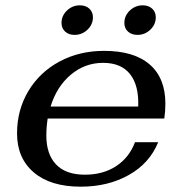

<svg xmlns="http://www.w3.org/2000/svg" viewBox="-20 -691 683 721"><path d="M154 -182Q154 -112 190.5 -73.5Q227 -35 299 -35Q367 -35 416 -67Q465 -99 487 -157H574Q542 -78 464 -34Q386 10 283 10Q170 10 107 -43.5Q44 -97 44 -190Q44 -278 86.5 -349Q129 -420 203.5 -460Q278 -500 371 -500Q483 -500 542 -449Q601 -398 601 -302Q601 -273 597 -246H159Q154 -213 154 -182ZM170 -291H499Q502 -370 468.5 -412.5Q435 -455 367 -455Q299 -455 246 -410.5Q193 -366 170 -291ZM211 -605Q211 -632 231.5 -651.5Q252 -671 280 -671Q302 -671 315.5 -658.5Q329 -646 329 -626Q329 -599 308.5 -579.5Q288 -560 260 -560Q238 -560 224.5 -572.5Q211 -585 211 -605ZM447 -605Q447 -632 467.5 -651.5Q488 -671 516 -671Q538 -671 551.5 -658.5Q565 -646 565 -626Q565 -599 544.5 -579.5Q524 -560 496 -560Q474 -560 460.5 -572.5Q447 -585 447 -605Z"/></svg>

Font: Fahkwang Medium
Style: Italic
Weight: 500
Italic angle: -10°
Version: Version 1.000; ttfautohint (v1.6)